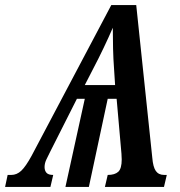

<svg xmlns="http://www.w3.org/2000/svg" viewBox="-59 -734 705 754"><path d="M-39 0 -29 -47H-15Q7 -47 24.5 -63.5Q42 -80 65 -122L378 -714H476L539 -115Q542 -78 553 -62.5Q564 -47 586 -47H596L585 0H353L364 -47Q392 -47 405.5 -59.5Q419 -72 419 -108Q419 -112 418.5 -118Q418 -124 418 -130L399 -346H364L290 0H198L274 -346H243L139 -140Q131 -124 123.5 -108.5Q116 -93 116 -78Q116 -64 123.5 -55.5Q131 -47 150 -47L139 0ZM274 -400H393L389 -462Q386 -502 385 -543Q384 -584 384 -625Q368 -588 348 -546Q328 -504 309 -468Z"/></svg>

Font: Noto Serif ExtraCondensed SemiBold
Style: Italic
Weight: 600
Width: 2
Italic angle: -12°
Designer: Monotype Design Team
Foundry: Monotype Imaging Inc.
Version: Version 2.013